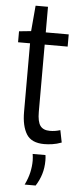

<svg xmlns="http://www.w3.org/2000/svg" viewBox="-59 -693 382 941"><g transform="rotate(5 131.5 -223.0)"><path d="M178 10Q115 10 90.5 -29.5Q66 -69 66 -139V-476H7V-530L66 -536L77 -662H138V-536H251V-476H138V-145Q138 -97 152.5 -77Q167 -57 200 -57Q226 -57 251 -65L263 -5Q239 4 217.5 7Q196 10 178 10ZM100 216Q116 183 122.5 153.5Q129 124 129 96Q129 87 128 78.5Q127 70 126 63H189Q190 69 190.5 76Q191 83 191 90Q191 126 181.5 157Q172 188 154 216Z"/></g></svg>

Font: Georama Condensed
Style: Regular
Weight: 400
Width: 3
Designer: Jean-Baptiste Levee
Foundry: Production Type
Version: Version 1.000